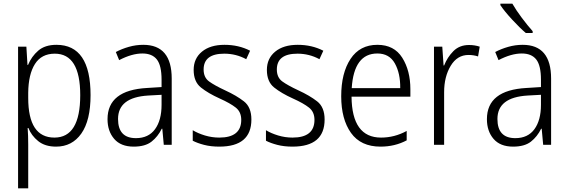

<svg xmlns="http://www.w3.org/2000/svg" viewBox="-20 -785 3082 1041"><path d="M277 -494Q415 -494 415 -269Q415 -39 275 -39Q133 -39 133 -254V-282Q134 -382 169.5 -438Q205 -494 277 -494ZM286 -542Q224 -542 187.5 -510.5Q151 -479 132 -433H129L123 -532H78V236H133V-1Q133 -50 130 -91H134Q150 -50 187 -20Q224 10 284 10Q371 10 421 -61Q471 -132 471 -269Q471 -542 286 -542Z M856 -271V-217Q856 -133 820.5 -84.5Q785 -36 717 -36Q620 -36 620 -140Q620 -257 783 -267ZM757 -542Q717 -542 678.5 -531Q640 -520 608 -503L626 -459Q695 -495 752 -495Q805 -495 830.5 -462.5Q856 -430 856 -353V-313L777 -308Q563 -296 563 -139Q563 -74 599 -32Q635 10 705 10Q767 10 801.5 -17Q836 -44 857 -87H860L868 0H911V-359Q911 -542 757 -542Z M1343 -137Q1343 -204 1302.5 -235.5Q1262 -267 1201 -295Q1143 -322 1113.5 -343.5Q1084 -365 1084 -408Q1084 -494 1196 -494Q1260 -494 1315 -464L1336 -510Q1274 -542 1197 -542Q1120 -542 1075 -505Q1030 -468 1030 -406Q1030 -342 1069.5 -310.5Q1109 -279 1171 -251Q1229 -225 1258.5 -201.5Q1288 -178 1288 -135Q1288 -39 1169 -39Q1129 -39 1091 -50.5Q1053 -62 1025 -79V-22Q1050 -9 1086.5 0.5Q1123 10 1169 10Q1343 10 1343 -137Z M1740 -137Q1740 -204 1699.5 -235.5Q1659 -267 1598 -295Q1540 -322 1510.5 -343.5Q1481 -365 1481 -408Q1481 -494 1593 -494Q1657 -494 1712 -464L1733 -510Q1671 -542 1594 -542Q1517 -542 1472 -505Q1427 -468 1427 -406Q1427 -342 1466.5 -310.5Q1506 -279 1568 -251Q1626 -225 1655.5 -201.5Q1685 -178 1685 -135Q1685 -39 1566 -39Q1526 -39 1488 -50.5Q1450 -62 1422 -79V-22Q1447 -9 1483.5 0.5Q1520 10 1566 10Q1740 10 1740 -137Z M2026 -542Q1931 -542 1880.5 -465.5Q1830 -389 1830 -263Q1830 -139 1883 -64.5Q1936 10 2043 10Q2121 10 2185 -24V-75Q2119 -39 2046 -39Q1888 -39 1886 -261H2205V-301Q2205 -402 2161 -472Q2117 -542 2026 -542ZM2026 -495Q2091 -495 2121 -441Q2151 -387 2150 -307H1887Q1899 -495 2026 -495Z M2523 -541Q2471 -541 2438 -507.5Q2405 -474 2388 -430H2385L2378 -532H2333V0H2388V-285Q2388 -369 2423.5 -428Q2459 -487 2520 -487Q2548 -487 2572 -479L2581 -532Q2554 -541 2523 -541Z M2913 -271V-217Q2913 -133 2877.5 -84.5Q2842 -36 2774 -36Q2677 -36 2677 -140Q2677 -257 2840 -267ZM2814 -542Q2774 -542 2735.5 -531Q2697 -520 2665 -503L2683 -459Q2752 -495 2809 -495Q2862 -495 2887.5 -462.5Q2913 -430 2913 -353V-313L2834 -308Q2620 -296 2620 -139Q2620 -74 2656 -32Q2692 10 2762 10Q2824 10 2858.5 -17Q2893 -44 2914 -87H2917L2925 0H2968V-359Q2968 -542 2814 -542ZM2758 -765H2693V-757Q2715 -724 2756.5 -679Q2798 -634 2831 -606H2868V-616Q2841 -646 2809.5 -688Q2778 -730 2758 -765Z"/></svg>

Font: Noto Sans UI SemiCondensed Light
Style: Regular
Weight: 300
Width: 4
Designer: Monotype Design Team
Foundry: Monotype Imaging Inc.
Version: Version 1.901